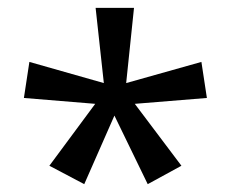

<svg xmlns="http://www.w3.org/2000/svg" viewBox="-20 -780 591 490"><path d="M322 -760 302 -568 494 -622 508 -530 324 -515 443 -357 357 -310 272 -485 195 -310 106 -357 223 -515 41 -530 55 -622 245 -568 224 -760Z"/></svg>

Font: Noto Sans Canadian Aboriginal
Style: Regular
Weight: 400
Designer: Monotype Design Team, Typotheque's Kevin King
Foundry: Monotype Imaging Inc.
Version: Version 2.002